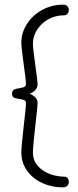

<svg xmlns="http://www.w3.org/2000/svg" viewBox="-20 -788 337 828"><path d="M32 -384Q32 -398 41.5 -402Q51 -406 62 -407.5Q73 -409 82.5 -412Q92 -415 92 -427Q92 -434 89 -458.5Q86 -483 82 -512Q78 -541 75 -567.5Q72 -594 72 -605Q72 -638 86.5 -667.5Q101 -697 125.5 -719.5Q150 -742 182.5 -755Q215 -768 252 -768Q264 -768 270.5 -761Q277 -754 277 -745Q277 -736 271 -729Q265 -722 257 -722Q228 -722 203.5 -712Q179 -702 161 -685Q143 -668 132.5 -646Q122 -624 122 -600Q122 -589 125 -563Q128 -537 132 -509Q136 -481 139 -456.5Q142 -432 142 -425Q142 -408 129.5 -397Q117 -386 108 -384Q117 -381 129.5 -371Q142 -361 142 -344Q142 -335 139 -306Q136 -277 132 -242.5Q128 -208 125 -176Q122 -144 122 -131Q122 -100 137 -80Q152 -60 173 -48Q194 -36 217 -31Q240 -26 257 -26Q268 -26 272.5 -18.5Q277 -11 277 -4Q277 7 270 13.5Q263 20 252 20Q215 20 182 9Q149 -2 124.5 -22Q100 -42 86 -69.5Q72 -97 72 -131Q72 -143 75 -175Q78 -207 82 -241.5Q86 -276 89 -305Q92 -334 92 -342Q92 -354 82.5 -357Q73 -360 62 -361.5Q51 -363 41.5 -366.5Q32 -370 32 -384Z"/></svg>

Font: AkaAcidDosis
Style: Light
Weight: 300
Designer: Edgar Tolentino, Pablo Impallari, Igino Marini, Aka-Acid
Foundry: Edgar Tolentino, Pablo Impallari, Igino Marini, Aka-Acid
Version: Version 1.007